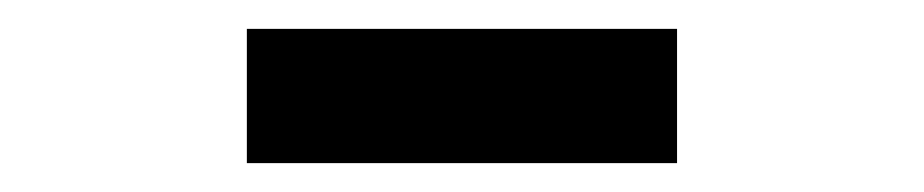

<svg xmlns="http://www.w3.org/2000/svg" viewBox="-20 -741 640 133"><path d="M151 -721H449V-628H151Z"/></svg>

Font: Plexus Sans SemiBold
Style: Regular
Weight: 600
Version: Version 2.001;PS 002.001;hotconv 1.0.70;makeotf.lib2.5.58329